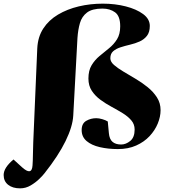

<svg xmlns="http://www.w3.org/2000/svg" viewBox="-119 -802 939 1051"><path d="M544 -11Q570 -11 594 -30.5Q618 -50 618 -93Q618 -122 599.5 -143.5Q581 -165 552.5 -182.5Q524 -200 491.5 -217.5Q459 -235 430.5 -256Q402 -277 383.5 -305Q365 -333 365 -372Q365 -416 382.5 -445Q400 -474 426 -495.5Q452 -517 478 -538Q504 -559 521.5 -587Q539 -615 539 -658Q539 -714 511 -734.5Q483 -755 442 -755Q386 -755 357.5 -733.5Q329 -712 318.5 -675.5Q308 -639 305 -594L282 -170Q279 -110 240 -30Q201 50 125 146Q116 158 96 177.5Q76 197 49 213Q22 229 -9 229Q-50 229 -74.5 209.5Q-99 190 -99 156Q-99 116 -45 71L1 113Q55 162 59 104Q60 95 60.5 76Q61 57 61.5 35Q62 13 62.5 -3.5Q63 -20 63 -23L85 -537Q88 -600 118 -646Q148 -692 198.5 -722Q249 -752 312 -767Q375 -782 444 -782Q511 -782 569.5 -767Q628 -752 664.5 -725Q701 -698 701 -660Q701 -626 685.5 -606Q670 -586 645.5 -575Q621 -564 593 -557.5Q565 -551 540.5 -543Q516 -535 500.5 -521.5Q485 -508 485 -483Q485 -464 505 -446.5Q525 -429 556 -410.5Q587 -392 622.5 -371Q658 -350 689 -325Q720 -300 740 -269Q760 -238 760 -199Q760 -163 744.5 -125.5Q729 -88 699.5 -56.5Q670 -25 626.5 -5.5Q583 14 526 14Q473 14 427.5 3.5Q382 -7 355 -30Q328 -53 328 -90Q328 -126 353 -140.5Q378 -155 408 -155Q423 -155 441.5 -149.5Q460 -144 471 -137L477 -73Q480 -40 497 -25.5Q514 -11 544 -11Z"/></svg>

Font: Literata 72pt Black
Style: Italic
Weight: 900
Italic angle: -2°
Designer: Latin by Veronika Burian and Jose Scaglione. Greek by Irene Vlachou. Cyrillic by Vera Evstafieva
Foundry: TypeTogether
Version: Version 3.002